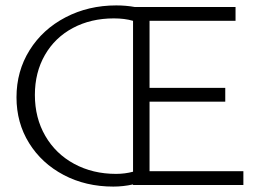

<svg xmlns="http://www.w3.org/2000/svg" viewBox="-20 -684 974 710"><path d="M880 -51V0H472V-2Q435 6 399 6Q297 6 215.5 -37Q134 -80 87.5 -155Q41 -230 41 -324Q41 -421 89.5 -498.5Q138 -576 222.5 -620Q307 -664 410 -664Q446 -664 479 -658H851V-607H533V-359H813V-308H533V-51ZM472 -49V-607Q441 -616 401 -616Q316 -616 249.5 -580.5Q183 -545 146 -480.5Q109 -416 109 -333Q109 -248 147.5 -181.5Q186 -115 254.5 -78Q323 -41 409 -41Q442 -41 472 -49Z"/></svg>

Font: Isabella Sans
Style: Regular
Weight: 400
Designer: Original fonts by Christian Thalmann (Catharsis Fonts), Modifications by Cristiano Sobral
Version: Version 0.002;July 12, 2020;FontCreator 13.0.0.2655 64-bit; 